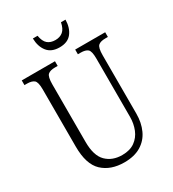

<svg xmlns="http://www.w3.org/2000/svg" viewBox="-214 -1011 1022 1136"><g transform="rotate(-30 297.0 -443.0)"><path d="M297 10Q204 10 148.5 -42Q93 -94 93 -215V-606Q93 -656 77.5 -669Q62 -682 29 -682H12V-714H239V-682H220Q187 -682 172 -668.5Q157 -655 157 -603V-210Q157 -116 198.5 -75Q240 -34 307 -34Q360 -34 393.5 -58Q427 -82 443 -121.5Q459 -161 459 -207V-606Q459 -656 444 -669Q429 -682 396 -682H377V-714H582V-682H565Q531 -682 516 -668.5Q501 -655 501 -603V-205Q501 -143 478.5 -94Q456 -45 410.5 -17.5Q365 10 297 10ZM305 -771Q249 -771 221.5 -806Q194 -841 193 -896H225Q232 -855 252 -838Q272 -821 305 -821Q336 -821 356.5 -838Q377 -855 385 -896H416Q415 -841 388 -806Q361 -771 305 -771Z"/></g></svg>

Font: Noto Serif Tamil Condensed Light
Style: Italic
Weight: 300
Width: 3
Italic angle: -12°
Designer: Indian Type Foundry, Tom Grace, and the Monotype Design Team
Foundry: Monotype Imaging Inc.
Version: Version 2.003; ttfautohint (v1.8.4.7-5d5b)